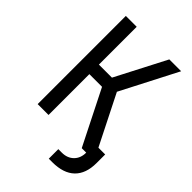

<svg xmlns="http://www.w3.org/2000/svg" viewBox="-262 -837 1124 1124"><g transform="rotate(45 300.0 -275.0)"><path d="M92 0V-730H182V-417H290L452 -730H550L369 -379L524 -71H580V0Q580 88 532.5 134Q485 180 393 180H364V101H393Q438 101 466 73.5Q494 46 494 0H457L287 -338H182V0Z"/></g></svg>

Font: JetBrainsMono NF
Style: Regular
Weight: 400
Designer: Philipp Nurullin, Konstantin Bulenkov
Foundry: JetBrains
Version: Version 2.251; ttfautohint (v1.8.3);Nerd Fonts 2.2.2